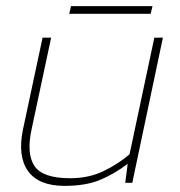

<svg xmlns="http://www.w3.org/2000/svg" viewBox="-20 -597 589 627"><path d="M206 -552 212 -577H478L472 -552ZM191 10Q106 10 71.5 -38.5Q37 -87 55 -174L119 -474H147L83 -174Q66 -95 92.5 -55Q119 -15 209 -15Q269 -15 316.5 -37.5Q364 -60 403 -93L484 -474H512L412 0H389L397 -62Q352 -28 305.5 -9Q259 10 191 10Z"/></svg>

Font: Kanit Thin
Style: Italic
Weight: 250
Italic angle: -12°
Designer: Katatrad Team
Foundry: CadsonDemak
Version: Version 2.000; ttfautohint (v1.8.3)